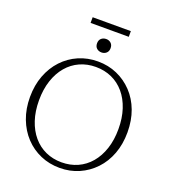

<svg xmlns="http://www.w3.org/2000/svg" viewBox="-171 -1102 1104 1238"><g transform="rotate(20 380.5 -483.0)"><path d="M381 10Q310 10 249 -16.5Q188 -43 142.5 -91.5Q97 -140 71.5 -207Q46 -274 46 -355Q46 -436 71.5 -503Q97 -570 142.5 -618.5Q188 -667 249 -693.5Q310 -720 381 -720Q452 -720 512.5 -693.5Q573 -667 619 -618.5Q665 -570 690 -503Q715 -436 715 -355Q715 -274 690 -207Q665 -140 619 -91.5Q573 -43 512.5 -16.5Q452 10 381 10ZM380 -28Q440 -28 490 -50.5Q540 -73 576.5 -116Q613 -159 633 -219.5Q653 -280 653 -355Q653 -430 633 -490.5Q613 -551 576.5 -594Q540 -637 490 -659.5Q440 -682 380 -682Q321 -682 271 -659.5Q221 -637 184.5 -594Q148 -551 128 -490.5Q108 -430 108 -355Q108 -280 128 -219.5Q148 -159 184.5 -116Q221 -73 271 -50.5Q321 -28 380 -28ZM381 -782Q361 -782 347.5 -794Q334 -806 334 -828Q334 -850 347.5 -862Q361 -874 381 -874Q400 -874 413.5 -862Q427 -850 427 -828Q427 -806 413.5 -794Q400 -782 381 -782ZM250 -976H512V-937H250Z"/></g></svg>

Font: Roboto Serif 36pt ExtraLight
Style: Regular
Weight: 250
Designer: Greg Gazdowicz
Foundry: Commercial Type
Version: Version 1.008